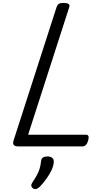

<svg xmlns="http://www.w3.org/2000/svg" viewBox="-20 -1005 717 1318"><path d="M105 0Q60 0 73 -40L369 -958Q374 -972 384 -978.5Q394 -985 416 -985Q439 -985 450 -978Q461 -971 455 -955L173 -80H572Q583 -80 587 -70.5Q591 -61 585 -40Q580 -21 570 -10.5Q560 0 549 0ZM208 289Q196 281 195 270Q194 259 202 248Q220 221 232.5 198.5Q245 176 252 153Q259 130 262 100Q264 83 275.5 76Q287 69 306 69Q329 69 340 80Q351 91 349 110Q347 135 333.5 163.5Q320 192 300 220Q280 248 257 273Q244 286 232.5 291Q221 296 208 289Z"/></svg>

Font: Playwrite NO
Style: Regular
Weight: 400
Designer: Veronika Burian, José Scaglione
Foundry: TypeTogether
Version: Version 1.002